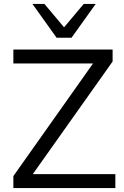

<svg xmlns="http://www.w3.org/2000/svg" viewBox="-20 -957 629 977"><path d="M48 0V-61L476 -666V-634H48V-705H553V-644L125 -40V-71H567V0ZM268 -765 145 -937H206L306 -818L406 -937H467L344 -765Z"/></svg>

Font: NunitoSans1
Style: Book
Weight: 400
Designer: Vernon Adams
Foundry: Vernon Adams
Version: Version 3.101;gftools[0.9.27]